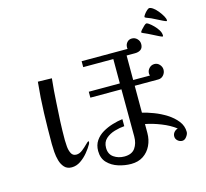

<svg xmlns="http://www.w3.org/2000/svg" viewBox="-121 -980 1243 1158"><g transform="rotate(-15 500.0 -401.0)"><path d="M347 -156Q347 -149 343 -142Q331 -120 310 -94.5Q289 -69 263 -51.5Q237 -34 208 -34Q179 -34 162.5 -52Q146 -70 138.5 -96.5Q131 -123 129 -151.5Q127 -180 127 -201Q127 -297 130 -393.5Q133 -490 143 -586L230 -584Q226 -547 223 -509Q220 -471 218 -433Q214 -375 211.5 -318Q209 -261 209 -203Q209 -188 211 -163.5Q213 -139 222.5 -120Q232 -101 254 -101Q274 -101 293 -116Q312 -131 326 -145.5Q340 -160 345 -160Q347 -160 347 -156ZM932 -61Q932 -48 920 -32Q908 -16 893 -16Q877 -16 864.5 -27Q852 -38 852 -54Q852 -69 861.5 -80Q871 -91 885 -95Q849 -123 797 -143.5Q745 -164 701 -172V-116Q701 -74 684 -38.5Q667 -3 635.5 18Q604 39 559 39Q520 39 480 26.5Q440 14 413 -14Q386 -42 386 -88Q386 -125 404 -151.5Q422 -178 451 -195Q480 -212 513 -222Q546 -232 577 -236V-192Q548 -190 515.5 -180.5Q483 -171 460 -150.5Q437 -130 437 -94Q437 -54 465.5 -34.5Q494 -15 531 -15Q578 -15 598.5 -44Q619 -73 619 -116Q619 -190 618.5 -264Q618 -338 618 -411H424V-448H618V-600H430V-637H717Q716 -639 716 -642Q716 -645 716 -647Q716 -665 727.5 -678Q739 -691 758 -691Q777 -691 790.5 -677Q804 -663 804 -644Q804 -621 790 -610.5Q776 -600 754 -600H701V-447H806Q803 -453 803 -460Q803 -479 816.5 -493Q830 -507 849 -507Q868 -507 881 -492.5Q894 -478 894 -460Q894 -441 881 -426Q868 -411 848 -411H701V-243Q732 -236 771.5 -221Q811 -206 847.5 -183Q884 -160 908 -129.5Q932 -99 932 -61ZM944 -660Q944 -654 941 -654Q937 -654 919.5 -662.5Q902 -671 884 -680.5Q866 -690 859 -693Q856 -695 847 -698.5Q838 -702 830 -706Q822 -710 822 -712Q822 -716 831 -726.5Q840 -737 850.5 -746.5Q861 -756 865 -756Q869 -756 873 -754Q877 -752 880 -750Q893 -741 908 -726Q923 -711 933.5 -694Q944 -677 944 -660ZM991 -742Q991 -738 987 -738Q984 -738 966 -746.5Q948 -755 929 -765Q910 -775 903 -778Q900 -780 890.5 -783Q881 -786 873 -790Q865 -794 865 -796Q865 -801 873 -812Q881 -823 891 -832Q901 -841 906 -841Q917 -841 931.5 -830Q946 -819 959.5 -802Q973 -785 982 -769Q991 -753 991 -742Z"/></g></svg>

Font: Kaisei Decol
Style: Regular
Weight: 400
Designer: Font-Kai, 金井和夫
Foundry: KAZUO KANAI
Version: Version 5.003